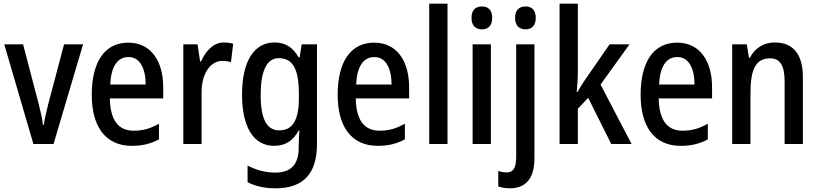

<svg xmlns="http://www.w3.org/2000/svg" viewBox="-20 -780 4435 1040"><path d="M161 0H270L430 -540H327L241 -215C231 -173 220 -130 217 -103H213C208 -143 197 -188 187 -227L105 -540H3Z M675 -549C549 -549 477 -448 477 -266C477 -99 548 10 694 10C751 10 796 -1 841 -25V-110C794 -83 753 -72 704 -72C620 -72 577 -131 575 -247H864V-308C864 -450 797 -549 675 -549ZM676 -471C739 -471 769 -407 769 -322H577C582 -422 617 -471 676 -471Z M1193 -550C1137 -550 1095 -506 1069 -447H1064L1050 -540H973V0H1072V-281C1072 -382 1120 -450 1184 -450C1202 -450 1218 -448 1231 -443L1243 -543C1226 -548 1209 -550 1193 -550Z M1467 -550C1357 -550 1291 -449 1291 -268C1291 -89 1355 10 1465 10C1525 10 1567 -17 1598 -73H1602C1600 -48 1598 -16 1598 5V20C1598 114 1553 155 1472 155C1419 155 1370 142 1321 117V207C1365 229 1413 240 1473 240C1628 240 1697 155 1697 0V-540H1614L1603 -469H1598C1566 -525 1524 -550 1467 -550ZM1490 -465C1566 -465 1599 -406 1599 -272V-247C1599 -130 1565 -74 1493 -74C1425 -74 1392 -135 1392 -266C1392 -396 1425 -465 1490 -465Z M2007 -549C1881 -549 1809 -448 1809 -266C1809 -99 1880 10 2026 10C2083 10 2128 -1 2173 -25V-110C2126 -83 2085 -72 2036 -72C1952 -72 1909 -131 1907 -247H2196V-308C2196 -450 2129 -549 2007 -549ZM2008 -471C2071 -471 2101 -407 2101 -322H1909C1914 -422 1949 -471 2008 -471Z M2404 0V-760H2305V0Z M2591 -745C2555 -745 2534 -725 2534 -683C2534 -642 2556 -621 2591 -621C2625 -621 2646 -642 2646 -683C2646 -724 2626 -745 2591 -745ZM2639 -540H2540V0H2639Z M2770 -683C2770 -642 2792 -621 2827 -621C2861 -621 2882 -642 2882 -683C2882 -724 2862 -745 2827 -745C2791 -745 2770 -725 2770 -683ZM2743 240C2831 239 2875 184 2875 75V-540H2776V72C2776 131 2758 154 2725 154C2709 154 2694 151 2679 146V230C2697 236 2718 240 2743 240Z M3110 -392V-760H3011V0H3110V-191L3166 -250L3291 0H3401L3233 -322L3390 -540H3282L3152 -352C3138 -332 3120 -304 3108 -282H3104C3107 -317 3110 -356 3110 -392Z M3648 -549C3522 -549 3450 -448 3450 -266C3450 -99 3521 10 3667 10C3724 10 3769 -1 3814 -25V-110C3767 -83 3726 -72 3677 -72C3593 -72 3550 -131 3548 -247H3837V-308C3837 -450 3770 -549 3648 -549ZM3649 -471C3712 -471 3742 -407 3742 -322H3550C3555 -422 3590 -471 3649 -471Z M4176 -550C4119 -550 4069 -521 4042 -467H4037L4025 -540H3946V0H4045V-273C4045 -405 4073 -464 4152 -464C4207 -464 4230 -422 4230 -339V0H4329V-360C4329 -489 4275 -550 4176 -550Z"/></svg>

Font: Noto Sans Thai Looped Condensed Medium
Style: Regular
Weight: 500
Width: 3
Designer: Sasikarn Vongin, Ben Mitchell
Foundry: The Fontpad Ltd
Version: Version 1.001